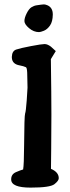

<svg xmlns="http://www.w3.org/2000/svg" viewBox="-20 -856 319 879"><path d="M196.8 -832Q221.7 -821.3 221.7 -790Q221.7 -789.6 221.7 -789.1Q221.2 -756.8 209 -739.3Q196.8 -721.7 181.2 -715.3Q165.5 -709 158.7 -709Q134.3 -709 113 -727.1Q91.8 -745.1 91.8 -759.8Q91.8 -774.4 102.1 -794.9Q112.3 -815.4 124 -822.8Q135.7 -830.1 147.9 -831.8Q160.2 -833.5 168 -834.7Q175.8 -835.9 181.4 -835.9Q187 -835.9 196.8 -832ZM213.4 -83Q249 -67.9 249 -40Q249 -28.3 229 -12.7Q209 2.9 120.1 2.9Q31.2 2.9 31.2 -34.2V-35.2Q31.2 -58.6 53.5 -68.1Q75.7 -77.6 85.9 -80.1Q89.8 -102.5 90.3 -187.5Q91.3 -327.1 95 -336.4Q98.6 -345.7 102.3 -396Q106 -446.3 106 -454.6L104.5 -523.4Q103.5 -545.9 98.6 -548.3Q88.4 -553.2 70.3 -556.6Q35.2 -562.5 34.2 -592.8V-596.2Q35.2 -622.6 54.2 -629.2Q73.2 -635.7 122.1 -645Q170.9 -654.3 184.1 -654.3Q197.3 -654.3 212.9 -642.6L235.4 -622.1L212.9 -585.4Q215.3 -416 215.3 -331.8Q215.3 -247.6 214.4 -175.8Z"/></svg>

Font: Drukaatie burti
Style: Demi
Weight: 600
Version: Version 0.14